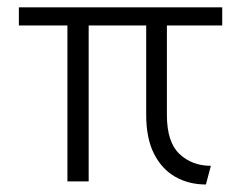

<svg xmlns="http://www.w3.org/2000/svg" viewBox="-20 -495 648 524"><path d="M542 8.5Q495.5 8.5 458.8 -12.2Q422 -33 400.5 -75Q379 -117 379 -181.5V-425.5H222V0H164V-425.5H31.5V-475H586.5V-425.5H435.5V-181.5Q435.5 -107 469.8 -74.8Q504 -42.5 555.5 -42.5Z"/></svg>

Font: Betina Sans Light
Style: Regular
Weight: 300
Designer: Jonathan Pinhorn (font) & Cristiano Sobral (main changes)
Version: Version 2.001;October 6, 2020;FontCreator 13.0.0.2681 64-bit